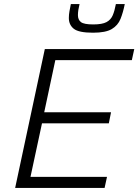

<svg xmlns="http://www.w3.org/2000/svg" viewBox="-20 -931 685 951"><path d="M55 0 202 -688H645L633 -633H254L199 -375H530L519 -320H188L131 -55H510L498 0ZM441 -769Q370 -769 345.5 -788.5Q321 -808 321 -842Q321 -858 324 -875Q327 -892 331 -911H374Q370 -895 368 -881.5Q366 -868 366 -856Q366 -833 381 -821.5Q396 -810 442 -810Q486 -810 507.5 -821.5Q529 -833 538.5 -855.5Q548 -878 554 -911H598Q590 -870 577 -837.5Q564 -805 533.5 -787Q503 -769 441 -769Z"/></svg>

Font: Saira Light
Style: Italic
Weight: 300
Italic angle: -12°
Designer: Hector Gatti with collaboration of the Omnibus-Type team
Foundry: Omnibus-Type
Version: Version 1.100; ttfautohint (v1.8.3)